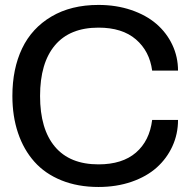

<svg xmlns="http://www.w3.org/2000/svg" viewBox="-20 -742 766 772"><path d="M376 9.8Q293 9.8 227.1 -16.8Q161.1 -43.5 118.2 -91.8Q75.2 -140.1 52.5 -207.3Q29.8 -274.4 29.8 -356Q29.8 -465.3 68.8 -547.1Q107.9 -628.9 186.8 -675.5Q265.6 -722.2 376 -722.2Q447.3 -722.2 507.6 -701.7Q567.9 -681.2 608.9 -645.8Q649.9 -610.4 672.9 -561.8Q695.8 -513.2 695.8 -458H591.8Q581.5 -536.1 526.6 -583.5Q471.7 -630.9 376 -630.9Q260.7 -630.9 200.9 -559.8Q141.1 -488.8 141.1 -356Q141.1 -223.1 200.9 -152.1Q260.7 -81.1 376 -81.1Q471.7 -81.1 526.6 -128.4Q581.5 -175.8 591.8 -259.8H695.8Q695.8 -203.1 673.3 -154.1Q650.9 -105 610.4 -68.6Q569.8 -32.2 509.3 -11.2Q448.7 9.8 376 9.8Z"/></svg>

Font: Creato Display Medium
Style: Regular
Weight: 500
Version: Version 1.000